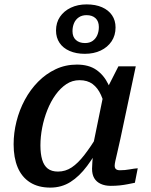

<svg xmlns="http://www.w3.org/2000/svg" viewBox="-20 -842 689 874"><path d="M501 -364 462 -334Q454 -378 439.5 -410Q425 -442 401.5 -459.5Q378 -477 342 -477Q309 -477 282 -459Q255 -441 233 -410.5Q211 -380 195.5 -341Q180 -302 172 -260.5Q164 -219 164 -180Q164 -142 172 -115Q180 -88 197.5 -74.5Q215 -61 244 -61Q278 -61 306.5 -80Q335 -99 364 -136.5Q393 -174 427 -229L446 -198Q412 -134 376.5 -86.5Q341 -39 300.5 -13.5Q260 12 209 12Q154 12 116.5 -12Q79 -36 60.5 -80Q42 -124 42 -185Q42 -237 55 -289Q68 -341 93 -387.5Q118 -434 153.5 -470Q189 -506 233.5 -527Q278 -548 330 -548Q384 -548 418.5 -524Q453 -500 473 -458.5Q493 -417 501 -364ZM598 -540 528 -210Q520 -173 514 -148Q508 -123 505 -109Q502 -95 502 -88Q502 -77 508 -72Q514 -67 526 -67Q549 -67 570.5 -71Q592 -75 607 -76L594 -10Q579 -7 561.5 -3.5Q544 0 525 2Q506 4 484 4Q458 4 438.5 -5Q419 -14 409 -31Q399 -48 399 -74Q399 -84 400.5 -105.5Q402 -127 405 -157L397 -148L451 -412L458 -420L519 -540ZM374 -773Q353 -773 338.5 -763Q324 -753 317 -736.5Q310 -720 310 -700Q310 -674 325.5 -660Q341 -646 367 -646Q388 -646 402 -656Q416 -666 423 -682.5Q430 -699 430 -719Q430 -745 415 -759Q400 -773 374 -773ZM506 -717Q506 -681 488 -654Q470 -627 438.5 -612Q407 -597 366 -597Q327 -597 297 -610Q267 -623 251 -647Q235 -671 235 -703Q235 -739 253 -765.5Q271 -792 302.5 -807Q334 -822 374 -822Q415 -822 444.5 -809Q474 -796 490 -772.5Q506 -749 506 -717Z"/></svg>

Font: Roboto Serif 20pt Medium
Style: Italic
Weight: 500
Italic angle: -10°
Version: Version 1.008